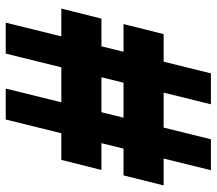

<svg xmlns="http://www.w3.org/2000/svg" viewBox="-63 -693 756 670"><g transform="rotate(90 315.0 -358.0)"><path d="M466 -716H574L397 0H289ZM236 -716H344L167 0H59ZM99 -551H627L592 -411H64ZM45 -334H573L538 -194H10Z"/></g></svg>

Font: Danfo
Style: Regular
Weight: 400
Version: Version 1.000;Glyphs 3.2 (3236)